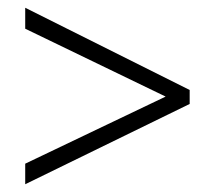

<svg xmlns="http://www.w3.org/2000/svg" viewBox="-20 -594 554 495"><path d="M45 -119V-172L407 -345L45 -520V-574L469 -362V-326Z"/></svg>

Font: Noto Sans Kannada SemiCondensed Light
Style: Regular
Weight: 300
Width: 4
Designer: Jelle Bosma - Monotype Design Team
Foundry: Monotype Imaging Inc.
Version: Version 2.005; ttfautohint (v1.8.4.7-5d5b)